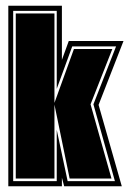

<svg xmlns="http://www.w3.org/2000/svg" viewBox="-20 -650 452 670"><path d="M9 0V-630H196V-441L220 -507H411L324 -284L405 0H204L196 -30V0ZM26 -18H178V-197L216 -18H381L306 -286L385 -488H232L178 -340V-612H26ZM35 -27V-603H170V-291L238 -479H372L296 -286L369 -27H223L170 -285V-27Z"/></svg>

Font: Alumni Sans Collegiate One SC
Style: Regular
Weight: 400
Designer: Robert E. Leuschke
Foundry: Robert E. Leuschke
Version: Version 1.100